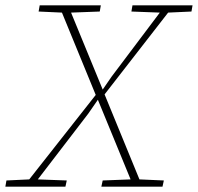

<svg xmlns="http://www.w3.org/2000/svg" viewBox="-23 -696 738 716"><path d="M467 -653 471 -676H695L691 -653L604 -649L367 -344L497 -27L588 -23L583 0H355L360 -23L464 -27L342 -324L306 -272L118 -27L226 -23L221 0H-3L1 -23L86 -27L334 -342L208 -649L121 -653L125 -676H353L349 -653L242 -649L360 -362L393 -410L573 -649Z"/></svg>

Font: Source Serif 4 SmText ExtraLight
Style: Italic
Weight: 200
Italic angle: -12°
Designer: Frank Grießhammer
Foundry: Adobe
Version: Version 4.005;hotconv 1.1.0;makeotfexe 2.6.0